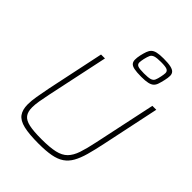

<svg xmlns="http://www.w3.org/2000/svg" viewBox="-264 -1097 1246 1246"><g transform="rotate(45 358.5 -474.5)"><path d="M314 8Q227 8 176.5 -4Q126 -16 105 -45Q84 -74 84 -123Q84 -155 91 -197Q98 -239 109 -294L192 -688H228L138 -264Q129 -221 123.5 -188Q118 -155 118 -129Q118 -89 135 -66.5Q152 -44 193 -35Q234 -26 306 -26Q383 -26 429 -36.5Q475 -47 501 -73.5Q527 -100 542.5 -146Q558 -192 573 -264L663 -688H699L616 -294Q601 -222 586.5 -170.5Q572 -119 552.5 -84.5Q533 -50 503 -29.5Q473 -9 427 -0.5Q381 8 314 8ZM479 -770Q436 -770 412.5 -775Q389 -780 380 -791.5Q371 -803 371 -820Q371 -829 372 -839.5Q373 -850 376 -863Q382 -889 388.5 -907Q395 -925 406.5 -936Q418 -947 439.5 -952Q461 -957 498 -957Q541 -957 564.5 -951.5Q588 -946 597.5 -935Q607 -924 607 -907Q607 -897 605.5 -887Q604 -877 601 -863Q595 -837 589 -819Q583 -801 571.5 -790.5Q560 -780 538 -775Q516 -770 479 -770ZM475 -798Q515 -798 532.5 -803.5Q550 -809 556.5 -823.5Q563 -838 568 -863Q570 -874 571.5 -882.5Q573 -891 573 -898Q573 -915 558.5 -922Q544 -929 502 -929Q463 -929 445.5 -923Q428 -917 421.5 -903Q415 -889 409 -863Q407 -853 405.5 -844Q404 -835 404 -828Q404 -811 418.5 -804.5Q433 -798 475 -798Z"/></g></svg>

Font: Saira Thin
Style: Italic
Weight: 100
Italic angle: -12°
Designer: Hector Gatti with collaboration of the Omnibus-Type team
Foundry: Omnibus-Type
Version: Version 1.101